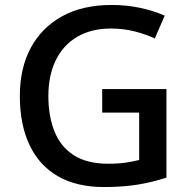

<svg xmlns="http://www.w3.org/2000/svg" viewBox="-20 -744 767 774"><path d="M392 -385H651V-28Q593 -9 533.5 0.5Q474 10 399 10Q289 10 213.5 -33.5Q138 -77 99 -159.5Q60 -242 60 -357Q60 -469 104 -551Q148 -633 230.5 -678.5Q313 -724 431 -724Q490 -724 544 -712.5Q598 -701 644 -681L604 -589Q568 -606 522.5 -617.5Q477 -629 427 -629Q349 -629 292 -596Q235 -563 205 -501.5Q175 -440 175 -356Q175 -276 199.5 -214.5Q224 -153 277 -118.5Q330 -84 416 -84Q458 -84 487.5 -88.5Q517 -93 541 -99V-290H392Z"/></svg>

Font: Noto Sans NKo Unjoined Medium
Style: Regular
Weight: 500
Designer: Monotype Design Team
Foundry: Monotype Imaging Inc.
Version: Version 2.004